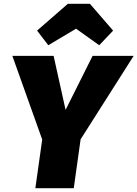

<svg xmlns="http://www.w3.org/2000/svg" viewBox="-20 -990 723 1010"><path d="M404 -257 368 0H166L202 -256L45 -696H262L325 -412L467 -696H683ZM175 -829 337 -970H453L575 -829L502 -752L380 -839L234 -752Z"/></svg>

Font: FiraGO Heavy
Style: Italic
Weight: 900
Italic angle: -8°
Designer: bBox Type GmbH
Foundry: bBox Type GmbH
Version: Version 1.001